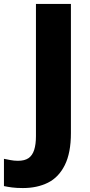

<svg xmlns="http://www.w3.org/2000/svg" viewBox="-99 -734 458 972"><path d="M17 218Q-15 218 -38 215Q-61 212 -79 208V70Q-63 73 -45.5 76.5Q-28 80 -8 80Q26 80 45.5 66.5Q65 53 74 25Q83 -3 83 -45V-714H260V-60Q260 40 229 102Q198 164 143.5 191Q89 218 17 218Z"/></svg>

Font: Noto Sans Oriya ExtraBold
Style: Regular
Weight: 800
Version: Version 2.003